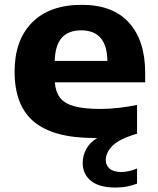

<svg xmlns="http://www.w3.org/2000/svg" viewBox="-20 -576 672 816"><path d="M470.5 221Q401.5 221 366.5 192.5Q331.5 164 331.5 116.5Q331.5 86.5 345.5 59.2Q359.5 32 392.5 10.5Q386.5 10.5 381 10.5Q208 10.5 125 -58Q42 -126.5 42 -272Q42 -405 116.2 -480.2Q190.5 -555.5 328 -555.5Q460 -555.5 528.5 -479.2Q597 -403 597 -266.5V-226H213Q216 -186 235 -161Q254 -136 295.5 -124.5Q337 -113 407.5 -113Q442.5 -113 483 -117.5Q523.5 -122 562.5 -130V-8Q484.5 15.5 457 44.5Q429.5 73.5 429.5 104Q429.5 127 446.2 141Q463 155 495.5 155Q510 155 527 151.5Q544 148 562.5 140V204.5Q542.5 212 520.5 216.5Q498.5 221 470.5 221ZM325 -447Q271 -447 242.8 -415.8Q214.5 -384.5 212.5 -317H436.5Q435 -383.5 407.2 -415.2Q379.5 -447 325 -447Z"/></svg>

Font: Encode Sans Expanded Expanded
Style: Bold
Weight: 700
Width: 7
Designer: Multiple Designers
Foundry: Impallari Type
Version: Version 3.000; ttfautohint (v1.8.3) -l 8 -r 50 -G 200 -x 14 